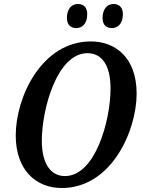

<svg xmlns="http://www.w3.org/2000/svg" viewBox="-20 -933 715 964"><path d="M542 -792C568 -792 597 -810 597 -862C597 -897 577 -913 550 -913C516 -913 495 -885 495 -843C495 -808 513 -792 542 -792ZM364 -792C389 -792 418 -810 418 -862C418 -897 399 -913 371 -913C337 -913 316 -885 316 -843C316 -808 335 -792 364 -792ZM290 11C540 11 666 -277 666 -463C666 -644 559 -725 436 -725C191 -725 59 -448 59 -253C59 -81 159 11 290 11ZM306 -49C240 -49 190 -103 190 -227C190 -384 266 -666 419 -666C488 -666 535 -611 535 -488C535 -331 460 -49 306 -49Z"/></svg>

Font: Noto Serif Condensed SemiBold
Style: Italic
Weight: 600
Width: 3
Italic angle: -12°
Designer: Monotype Design Team
Foundry: Monotype Imaging Inc.
Version: Version 2.014